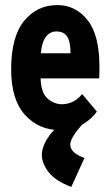

<svg xmlns="http://www.w3.org/2000/svg" viewBox="-20 -502 440 757"><path d="M216 11Q133 11 78.5 -49Q24 -109 24 -229Q24 -357 75 -419.5Q126 -482 206 -482Q278 -482 325 -423Q372 -364 372 -240Q372 -229 372 -216Q372 -203 371 -193H140Q142 -136 167 -114Q192 -92 222 -91Q246 -91 266 -100.5Q286 -110 304 -131L362 -62Q335 -26 297.5 -7.5Q260 11 216 11ZM141 -292H258Q258 -337 245 -357.5Q232 -378 202 -378Q177 -378 161 -357Q145 -336 141 -292ZM313 121 261 235Q198 211 171.5 176.5Q145 142 145 109Q145 73 175.5 31.5Q206 -10 264 -44L303 -10Q257 42 257 68Q257 101 313 121Z"/></svg>

Font: Inconsolata Condensed Black
Style: Regular
Weight: 900
Width: 3
Monospace: yes
Designer: Raph Levien, Cyreal, Brenton Simpson
Foundry: Raph Levien, Cyreal, Google
Version: Version 3.001; ttfautohint (v1.8.2.53-6de2)